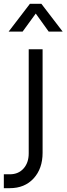

<svg xmlns="http://www.w3.org/2000/svg" viewBox="-79 -800 348 1003"><path d="M-59 183V110.5H-27.8Q17.2 110.5 44.1 80.2Q71 50 71 1.2V-542.5H143.5V-2Q143.5 81 96.6 132Q49.8 183 -27.8 183ZM-34 -634.8 77.2 -780H137.2L248.5 -634.8H175.5L107.8 -729.2L39 -634.8Z"/></svg>

Font: Mohave Light
Style: Regular
Weight: 300
Designer: Gumpita Rahayu
Foundry: Tokotype
Version: Version 2.003